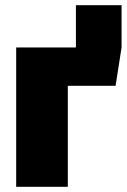

<svg xmlns="http://www.w3.org/2000/svg" viewBox="-20 -716 486 736"><path d="M271 -696H446V-534L423 -387H240V0H42V-534H271Z"/></svg>

Font: Fira Sans Black
Style: Regular
Weight: 900
Designer: Carrois Corporate & Edenspiekermann AG
Foundry: Carrois Corporate GbR & Edenspiekermann AG
Version: Version 4.203